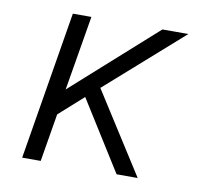

<svg xmlns="http://www.w3.org/2000/svg" viewBox="-64 -591 728 663"><g transform="rotate(10 300.0 -260.0)"><path d="M54 0 140 -520H205L161 -258L454 -520H545L278 -284L459 0H385L232 -244L147 -168L119 0Z"/></g></svg>

Font: Iosevka Light Extended Oblique
Style: Regular
Weight: 300
Width: 7
Italic angle: -9°
Monospace: yes
Designer: Belleve Invis
Foundry: Belleve Invis
Version: Version 32.5.0; ttfautohint (v1.8.4)